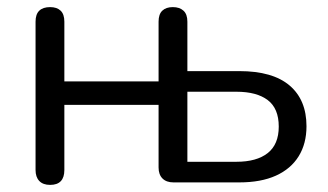

<svg xmlns="http://www.w3.org/2000/svg" viewBox="-20 -513 922 540"><path d="M121 7Q101 7 90.5 -4Q80 -15 80 -35V-452Q80 -473 90.5 -483Q101 -493 121 -493Q140 -493 150.5 -483Q161 -473 161 -452V-284H426V-452Q426 -473 436.5 -483Q447 -493 466 -493Q485 -493 496 -483Q507 -473 507 -452V-313H653Q747 -313 794.5 -272.5Q842 -232 842 -158Q842 -109 820 -73.5Q798 -38 756 -19Q714 0 653 0H468Q448 0 437 -11Q426 -22 426 -42V-218H161V-35Q161 7 121 7ZM507 -58H645Q702 -58 733 -82.5Q764 -107 764 -157Q764 -208 733 -231.5Q702 -255 645 -255H507Z"/></svg>

Font: Nunito
Style: Regular
Weight: 400
Designer: Vernon Adams
Foundry: Vernon Adams
Version: Version 3.602